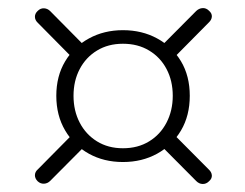

<svg xmlns="http://www.w3.org/2000/svg" viewBox="-20 -574 606 474"><path d="M73.5 -156Q66.5 -150 66.2 -141.8Q66 -133.5 73 -126.5Q80 -120 88.8 -120.5Q97.5 -121 104 -127.5L195.5 -219.5L164 -247.5ZM73 -547Q66 -540.5 66.2 -532.2Q66.5 -524 73.5 -517.5L164 -426L194 -455.5L104 -546.5Q97.5 -553 88.8 -553.5Q80 -554 73 -547ZM496 -547.5Q489 -554.5 480.2 -554Q471.5 -553.5 464.5 -547L373 -455L404 -426L495.5 -518.5Q502.5 -525 503 -533Q503.5 -541 496 -547.5ZM496 -126.5Q503.5 -133 503 -141Q502.5 -149 495.5 -155.5L404.5 -247L374 -218L464.5 -127Q471.5 -120 480.2 -119.8Q489 -119.5 496 -126.5ZM283.5 -174Q330.5 -174 367.8 -194.5Q405 -215 426.8 -251.8Q448.5 -288.5 448.5 -337.5Q448.5 -386.5 426.8 -422.8Q405 -459 367.8 -479.2Q330.5 -499.5 283.5 -499.5Q237 -499.5 199.8 -479.2Q162.5 -459 140.8 -422.5Q119 -386 119 -337.5Q119 -289 140.8 -252Q162.5 -215 199.5 -194.5Q236.5 -174 283.5 -174ZM283.5 -208Q247 -208 219.5 -225Q192 -242 176.8 -271.2Q161.5 -300.5 161.5 -337.5Q161.5 -374.5 176.8 -403.5Q192 -432.5 219.5 -449.2Q247 -466 283.5 -466Q320.5 -466 348.2 -449.2Q376 -432.5 391.2 -403.5Q406.5 -374.5 406.5 -337.5Q406.5 -301 391.2 -271.5Q376 -242 348.2 -225Q320.5 -208 283.5 -208Z"/></svg>

Font: Fraunces 48pt
Style: Regular
Weight: 400
Version: Version 1.000;[b76b70a41]